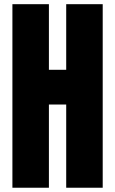

<svg xmlns="http://www.w3.org/2000/svg" viewBox="-20 -879 539 899"><path d="M38.1 0V-859.4H209V-552.2H290V-859.4H460.9V0H290V-389.6H209V0Z"/></svg>

Font: Anton SC
Style: Regular
Weight: 400
Designer: Vernon Adams
Foundry: Vernon Adams
Version: Version 2.116; ttfautohint (v1.8.4.7-5d5b)